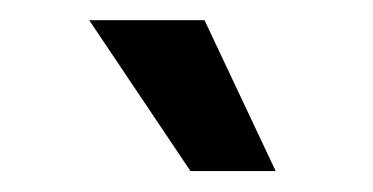

<svg xmlns="http://www.w3.org/2000/svg" viewBox="-20 -776 363 187"><path d="M165.5 -609.4 66.9 -756.3H179.2L248.5 -609.4Z"/></svg>

Font: V-Inter
Style: Medium-500
Weight: 500
Designer: Rasmus Andersson
Foundry: rsms
Version: Version 4.000;git-4146feb